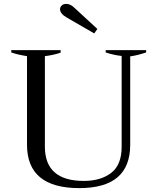

<svg xmlns="http://www.w3.org/2000/svg" viewBox="-20 -958 810 988"><path d="M323 -868C323 -868 465 -786 465 -786C465 -786 481 -809 481 -809C481 -809 365 -916 365 -916C350 -931 336 -938 321 -938C311 -938 303 -935 298 -930C292 -925 289 -918 289 -911C289 -896 300 -881 323 -868ZM119 -213C119 -64 209 10 388 10C563 10 650 -64 650 -213C650 -213 650 -668 650 -668C674 -671 701 -678 732 -688C732 -688 732 -700 732 -700C732 -700 524 -700 524 -700C524 -700 524 -688 524 -688C551 -679 579 -673 606 -670C606 -670 606 -203 606 -203C606 -141 588 -96 553 -69C517 -41 470 -27 411 -27C278 -27 211 -86 211 -203C211 -203 211 -669 211 -669C242 -673 269 -679 292 -687C292 -687 292 -700 292 -700C292 -700 38 -700 38 -700C38 -700 38 -688 38 -688C61 -680 88 -674 119 -669C119 -669 119 -213 119 -213Z"/></svg>

Font: BUSH 25 TRIRONG
Style: Regular
Weight: 400
Designer: Katatrad Team
Foundry: CadsonDemak